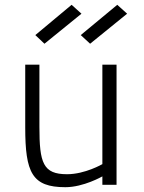

<svg xmlns="http://www.w3.org/2000/svg" viewBox="-20 -769 598 799"><path d="M406 -500V-86C406 -86 334 -44 259 -44C159 -44 144 -91 144 -241V-500H85V-239C85 -51 113 10 252 10C328 10 406 -35 406 -35V0H465V-500ZM316 -623 355 -587 509 -712 468 -749ZM127 -623 165 -587 319 -712 278 -749Z"/></svg>

Font: TitilliumText22L
Style: 250 wt
Weight: 300
Designer: Campivisivi
Foundry: Campivisivi
Version: 1.000